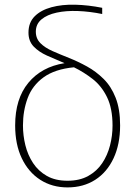

<svg xmlns="http://www.w3.org/2000/svg" viewBox="-20 -806 587 836"><path d="M503 -260Q503 -178 474.5 -117Q446 -56 394.5 -23Q343 10 274 10Q207 10 155.5 -23Q104 -56 75 -116.5Q46 -177 46 -260Q46 -376 103.5 -445.5Q161 -515 261 -531Q220 -548 184.5 -564Q149 -580 126.5 -603.5Q104 -627 104 -664Q104 -708 131 -735Q158 -762 204 -774.5Q250 -787 307.5 -785.5Q365 -784 425 -772V-745Q371 -756 319.5 -758Q268 -760 226.5 -751Q185 -742 160.5 -721.5Q136 -701 136 -668Q136 -638 156 -618Q176 -598 209 -583.5Q242 -569 281 -553.5Q320 -538 359 -516.5Q398 -495 431 -462.5Q464 -430 483.5 -380.5Q503 -331 503 -260ZM80 -260Q80 -216 90.5 -173.5Q101 -131 124 -96Q147 -61 184 -40Q221 -19 274 -19Q327 -19 364.5 -40Q402 -61 425 -95.5Q448 -130 459 -172.5Q470 -215 470 -259Q470 -334 446 -383Q422 -432 383.5 -462Q345 -492 302 -513Q219 -505 170 -469.5Q121 -434 100.5 -379Q80 -324 80 -260Z"/></svg>

Font: Murecho ExtraLight
Style: Regular
Weight: 200
Designer: Neil Summerour
Foundry: Positype
Version: Version 1.010; ttfautohint (v1.8.3)